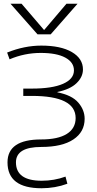

<svg xmlns="http://www.w3.org/2000/svg" viewBox="-20 -773 519 1023"><path d="M199 -30Q289 -30 336 -59.5Q383 -89 383 -144Q383 -262 150 -262H104V-301H150Q258 -301 316 -326.5Q374 -352 374 -398Q374 -441 328 -466Q282 -491 197 -491Q111 -491 31 -457L18 -493Q110 -530 200 -530Q304 -530 363 -495.5Q422 -461 422 -403Q422 -363 388 -330Q354 -297 286 -283V-281Q363 -266 397 -226.5Q431 -187 431 -140Q431 -70 371 -30Q311 10 200 10Q65 10 65 92Q65 190 202 190Q269 190 329 168L339 206Q274 230 201 230Q20 230 20 92Q20 -30 199 -30ZM216 -614 334 -753H393L250 -590H180L36 -753H95L214 -614Z"/></svg>

Font: M PLUS 1p Light
Style: Regular
Weight: 300
Version: Version 1.061